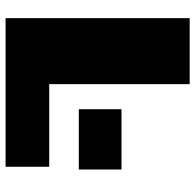

<svg xmlns="http://www.w3.org/2000/svg" viewBox="-26 -690 715 704"><g transform="rotate(90 332.0 -337.5)"><path d="M46 0H591V-160H288V-675H46ZM380 -425V-268.5H601V-425Z"/></g></svg>

Font: Anybody SemiExpanded Black
Style: Regular
Weight: 900
Width: 6
Version: Version 1.113;gftools[0.9.25]